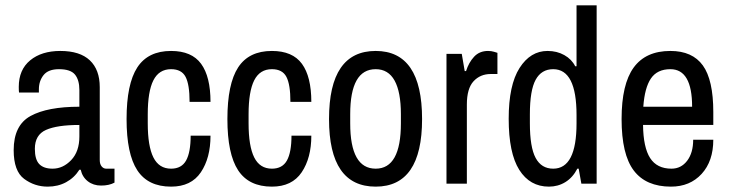

<svg xmlns="http://www.w3.org/2000/svg" viewBox="-20 -685 2719 716"><path d="M352 -360V-88Q352 -73 359 -64.5Q366 -56 376 -56H407V-4Q387 7 357 7Q328 7 307.5 -9Q287 -25 281 -52H276Q257 -22 226.5 -5.5Q196 11 158 11Q109 11 70 -18Q31 -47 31 -125Q31 -218 94 -252.5Q157 -287 276 -287V-349Q276 -387 259.5 -407Q243 -427 200 -427Q160 -427 142.5 -405Q125 -383 125 -352V-340H51Q50 -345 50 -361Q50 -425 92.5 -460Q135 -495 205 -495Q278 -495 315 -460Q352 -425 352 -360ZM110 -130Q110 -90 126.5 -73Q143 -56 176 -56Q215 -56 245.5 -88Q276 -120 276 -176V-219Q193 -219 151.5 -200.5Q110 -182 110 -130Z M765 -305H687Q687 -370 672 -398.5Q657 -427 618 -427Q573 -427 552 -385.5Q531 -344 531 -259V-225Q531 -140 552 -98Q573 -56 618 -56Q657 -56 674 -86.5Q691 -117 691 -179H765Q765 -96 729 -42.5Q693 11 618 11Q532 11 492 -50Q452 -111 452 -241Q452 -372 492 -433.5Q532 -495 618 -495Q695 -495 730 -447Q765 -399 765 -305Z M1141 -305H1063Q1063 -370 1048 -398.5Q1033 -427 994 -427Q949 -427 928 -385.5Q907 -344 907 -259V-225Q907 -140 928 -98Q949 -56 994 -56Q1033 -56 1050 -86.5Q1067 -117 1067 -179H1141Q1141 -96 1105 -42.5Q1069 11 994 11Q908 11 868 -50Q828 -111 828 -241Q828 -372 868 -433.5Q908 -495 994 -495Q1071 -495 1106 -447Q1141 -399 1141 -305Z M1554 -241Q1554 11 1381 11Q1207 11 1207 -241Q1207 -495 1381 -495Q1554 -495 1554 -241ZM1286 -259V-225Q1286 -56 1381 -56Q1475 -56 1475 -225V-259Q1475 -342 1451.5 -384.5Q1428 -427 1381 -427Q1286 -427 1286 -259Z M1835 -488V-409H1810Q1771 -409 1746 -382Q1721 -355 1721 -295V0H1645V-484H1702L1713 -420H1718Q1728 -452 1748 -473.5Q1768 -495 1800 -495Q1812 -495 1822 -492Q1832 -489 1835 -488Z M2138 -56H2133Q2116 -23 2088.5 -6Q2061 11 2027 11Q1956 11 1916.5 -51.5Q1877 -114 1877 -242Q1877 -368 1917.5 -431.5Q1958 -495 2022 -495Q2057 -495 2084.5 -479.5Q2112 -464 2125 -438H2130V-665H2205V0H2148ZM1956 -259V-225Q1956 -136 1977.5 -96Q1999 -56 2043 -56Q2130 -56 2130 -225V-256Q2130 -427 2043 -427Q1999 -427 1977.5 -387.5Q1956 -348 1956 -259Z M2640 -267V-219H2378Q2379 -135 2404.5 -95.5Q2430 -56 2484 -56Q2520 -56 2542.5 -85.5Q2565 -115 2565 -164H2640Q2640 -84 2596.5 -36.5Q2553 11 2482 11Q2389 11 2343.5 -49Q2298 -109 2298 -241Q2298 -371 2343 -433Q2388 -495 2480 -495Q2562 -495 2601 -441Q2640 -387 2640 -267ZM2379 -287H2561Q2561 -427 2480 -427Q2431 -427 2407.5 -392.5Q2384 -358 2379 -287Z"/></svg>

Font: Pragati Narrow
Style: Regular
Weight: 400
Designer: Hector Gatti, Marcela Romero, Pablo Cosgaya and Nicolas Silva
Foundry: Omnibus-Type
Version: Version 1.010; ttfautohint (v1.3)